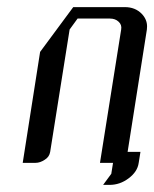

<svg xmlns="http://www.w3.org/2000/svg" viewBox="-20 -458 434 540"><path d="M43.9 0 92.8 -312 186 -438H331.1Q360.4 -438 378.9 -418.9Q393.6 -403.3 393.6 -383.8Q393.6 -377.9 393.1 -375L338.9 -30.8H375L370.1 0Q366.7 24.9 341.8 43.5Q317.4 62 288.1 62H270L293 30.8L297.9 0H261.2L320.8 -375Q323.2 -388.2 313.5 -397Q304.2 -405.8 289.1 -405.8H198.2L175.8 -375L121.1 -30.8Q118.7 -16.6 106 -8.8Q92.8 0 80.1 0Z"/></svg>

Font: Hhenum
Style: Italic
Weight: 400
Designer: T. Christopher White
Version: Version 1.0